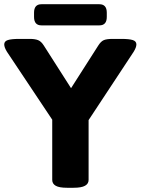

<svg xmlns="http://www.w3.org/2000/svg" viewBox="-25 -886 665 908"><path d="M292 2Q255 2 238.5 -7.5Q222 -17 222 -35V-320L8 -641Q-5 -662 -5 -676Q-5 -691 12 -696.5Q29 -702 66 -702H116Q141 -702 155.5 -696Q170 -690 182 -671L311 -469L440 -671Q452 -690 465.5 -696Q479 -702 508 -702H549Q586 -702 603 -696.5Q620 -691 620 -676Q620 -662 607 -641L394 -318V-35Q394 -17 377 -7.5Q360 2 323 2ZM171 -766Q136 -766 136 -806V-826Q136 -866 171 -866H445Q480 -866 480 -826V-806Q480 -766 445 -766Z"/></svg>

Font: Asap Semi Expanded ExtraBold
Style: Regular
Weight: 800
Width: 6
Designer: Pablo Cosgaya
Foundry: Omnibus-Type
Version: Version 3.001; ttfautohint (v1.8.4.7-5d5b)